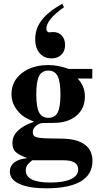

<svg xmlns="http://www.w3.org/2000/svg" viewBox="-20 -814 540 1036"><path d="M478 -390.1H398.9Q438 -349.6 438 -293.9Q438 -228 392.1 -189.5Q346.2 -150.9 268.1 -150.9Q220.2 -150.9 210.7 -150.1Q201.2 -149.4 191.9 -146Q157.2 -128.9 157.2 -100.1Q157.2 -85.9 164.8 -79.6Q172.4 -73.2 192.1 -70.3Q211.9 -67.4 254.9 -66.9L317.9 -65.9Q396.5 -64.5 437.7 -33.7Q479 -2.9 479 54.2Q479 127 416 164.6Q353 202.1 230 202.1Q136.7 202.1 85 178.5Q33.2 154.8 33.2 111.8Q33.2 81.5 56.9 62.7Q80.6 43.9 127 39.1Q80.1 22 63.5 5.1Q46.9 -11.7 46.9 -42Q46.9 -117.2 164.1 -157.2Q128.9 -171.9 111.3 -183.1Q93.8 -194.3 78.1 -212.9Q42 -253.4 42 -306.2Q42 -375.5 97.7 -419.2Q153.3 -462.9 241.2 -462.9Q294.9 -462.9 351.1 -441.9H478ZM323.2 50.8H153.8Q133.3 66.9 126.2 78.4Q119.1 89.8 119.1 105Q119.1 170.9 251 170.9Q323.7 170.9 362.8 152.6Q401.9 134.3 401.9 100.1Q401.9 50.8 323.2 50.8ZM241.2 -433.1Q206.1 -433.1 190.9 -403.6Q175.8 -374 175.8 -305.2Q175.8 -236.3 190.9 -207.3Q206.1 -178.2 241.2 -178.2Q276.4 -178.2 291.3 -207Q306.2 -235.8 306.2 -304.2Q306.2 -373 291 -403.1Q275.9 -433.1 241.2 -433.1ZM315.9 -793.9 325.2 -774.9Q230 -708.5 230 -658.2Q230 -649.9 234.9 -644.5Q239.7 -639.2 247.1 -639.2Q250 -639.2 252.9 -640.1Q257.8 -641.1 266.1 -641.1Q295.9 -641.1 313.5 -622.1Q331.1 -603 331.1 -570.8Q331.1 -538.1 311 -518.6Q291 -499 257.8 -499Q217.8 -499 193.8 -527.3Q169.9 -555.7 169.9 -602.1Q169.9 -659.2 204.6 -704.8Q239.3 -750.5 315.9 -793.9Z"/></svg>

Font: Accordance
Style: Bold
Weight: 700
Version: Version 1.2 (build January 31, 2020) Miklal Software Solutio